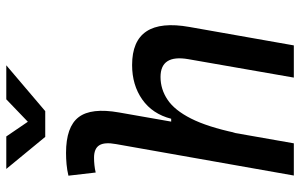

<svg xmlns="http://www.w3.org/2000/svg" viewBox="-196 -782 978 626"><g transform="rotate(-90 293.0 -469.0)"><path d="M353 0 413.1 -344.2Q428.7 -434.6 355 -434.6Q314.9 -434.6 280.8 -411.6Q246.6 -388.7 219.5 -335.2Q192.4 -281.7 172.9 -190.4L173.8 -199.7L138.7 0H33.7L136.2 -579.6Q143.1 -617.2 132.3 -634.3Q121.6 -651.4 91.8 -651.4Q79.6 -651.4 67.6 -650.1Q55.7 -648.9 43.5 -646L33.2 -734.9Q51.8 -739.3 70.3 -741Q88.9 -742.7 107.4 -742.7Q192.4 -742.7 223.9 -701.7Q255.4 -660.6 239.3 -569.8L209.5 -399.9H218.8Q234.4 -460.9 281.5 -494.1Q328.6 -527.3 394 -527.3Q551.3 -527.3 518.1 -340.3L458 0ZM159.7 -810.5 55.2 -937.5H161.1L209 -867.2L282.2 -937.5H393.1L243.7 -810.5Z"/></g></svg>

Font: Cascadia Mono PL
Style: Italic
Weight: 400
Italic angle: -10°
Monospace: yes
Designer: Aaron Bell
Foundry: Saja Typeworks
Version: Version 2404.023; ttfautohint (v1.8.4)